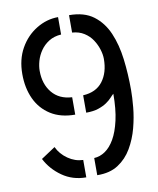

<svg xmlns="http://www.w3.org/2000/svg" viewBox="-80 -763 681 826"><g transform="rotate(-10 260.5 -350.0)"><path d="M278 -1V-76Q303 -77 326 -92.5Q349 -108 367 -139Q385 -170 396 -218.5Q407 -267 407 -334Q401 -329 392 -319Q383 -309 368.5 -299Q354 -289 332 -281.5Q310 -274 278 -274V-350Q335 -353 364 -391Q393 -429 393 -489Q393 -508 386 -530.5Q379 -553 365.5 -573.5Q352 -594 330 -608Q308 -622 278 -624V-700Q344 -700 384.5 -669.5Q425 -639 447 -588Q469 -537 477 -472Q485 -407 485 -337Q485 -305 481 -261.5Q477 -218 465 -172.5Q453 -127 430 -87.5Q407 -48 370 -24Q333 0 278 -1ZM230 0Q171 0 125.5 -32Q80 -64 56 -111L118 -152Q133 -120 164 -98.5Q195 -77 230 -76ZM230 -274Q167 -274 123.5 -301.5Q80 -329 58 -376.5Q36 -424 36 -485Q36 -549 63 -597Q90 -645 135 -672.5Q180 -700 230 -700V-624Q199 -622 176.5 -608Q154 -594 139.5 -573Q125 -552 118.5 -529Q112 -506 112 -486Q112 -428 143 -390.5Q174 -353 230 -350Z"/></g></svg>

Font: Stick No Bills
Style: Regular
Weight: 400
Version: Version 2.000